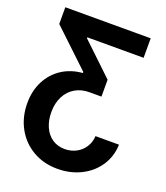

<svg xmlns="http://www.w3.org/2000/svg" viewBox="-163 -818 986 1139"><g transform="rotate(20 330.5 -248.5)"><path d="M333 210Q246.6 210 178.2 170.4Q109.9 130.9 71.5 61Q33.2 -8.8 33.2 -96.7Q33.2 -173.8 64.5 -235.1Q95.7 -296.4 152.1 -333.3Q208.5 -370.1 282.2 -376V-382.8L50.8 -601.6V-707H589.8V-584H234.4V-578.1L433.6 -388.7V-282.2H357.4Q307.1 -282.2 268.1 -259.3Q229 -236.3 207.3 -193.8Q185.5 -151.4 185.5 -94.7Q185.5 -43 203.4 -2.2Q221.2 38.6 254.9 61.8Q288.6 85 334 85Q373.5 85 406.2 67.9Q439 50.8 458.7 20Q478.5 -10.7 480.5 -49.8H628.9Q626.5 24.9 587.4 84Q548.3 143.1 481.7 176.5Q415 210 333 210Z"/></g></svg>

Font: Pretendard
Style: Bold
Weight: 700
Designer: Base glyphs from Inter by Rasmus Andersson; Hangeul glyphs from Noto Sans CJK(Source Han Sans) by Jang Soo-young and Kan
Foundry: Kil Hyung-jin
Version: Version 1.309